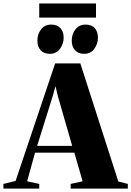

<svg xmlns="http://www.w3.org/2000/svg" viewBox="-84 -1120 779 1140"><path d="M8.5 -45.5 243.5 -743.5H393L618.5 -42.5L675 -28V0H335.5V-28L406.5 -43.5L357.5 -213.5H124L77 -43.5L149 -28V0H-63.5L-64 -28ZM344.5 -254 259.5 -549.5 245.5 -608.5 229 -549.5 136.5 -254ZM211.5 -800.5Q176 -800.5 157 -822Q138 -843.5 138 -878.5Q138 -917.5 160 -945.8Q182 -974 219.5 -974H220.5Q256 -974 275 -952.8Q294 -931.5 294 -896.5Q294 -860 272.2 -830.2Q250.5 -800.5 212.5 -800.5ZM415.5 -800.5Q380 -800.5 361 -822Q342 -843.5 342 -878.5Q342 -917.5 364 -945.8Q386 -974 423 -974H424Q460 -974 478.8 -952.8Q497.5 -931.5 497.5 -896.5Q497.5 -860 476 -830.2Q454.5 -800.5 416.5 -800.5ZM486 -1099.5V-1015.5H149V-1099.5Z"/></svg>

Font: Merriweather 120pt Black
Style: Regular
Weight: 900
Designer: Eben Sorkin
Foundry: Eben Sorkin
Version: Version 2.100